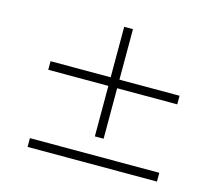

<svg xmlns="http://www.w3.org/2000/svg" viewBox="-108 -941 1216 1058"><g transform="rotate(15 500.0 -411.5)"><path d="M868 -463V-512H525V-800H475V-512H132V-463H475V-175H525V-463ZM870 -73H132V-23H870Z"/></g></svg>

Font: Noto Sans TC Light
Style: Regular
Weight: 300
Designer: Ryoko NISHIZUKA 西塚涼子 (kana, bopomofo & ideographs); Paul D. Hunt (Latin, Greek & Cyrillic); Sandoll Communications 산돌커뮤니
Foundry: Adobe
Version: Version 2.004;hotconv 1.0.118;makeotfexe 2.5.65603